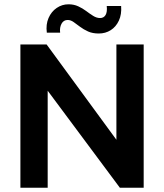

<svg xmlns="http://www.w3.org/2000/svg" viewBox="-20 -874 764 894"><path d="M75 0V-667H197L561 -170L522 -90V-667H649V0H538L166 -500L202 -561V0ZM260 -722H198Q193 -760 206 -790Q219 -820 244 -837Q269 -854 299 -854Q324 -854 344.5 -844.5Q365 -835 381.5 -822.5Q398 -810 414 -800Q430 -790 446 -790Q463 -790 471.5 -804Q480 -818 477 -846H544Q547 -807 533.5 -778Q520 -749 495.5 -733.5Q471 -718 440 -718Q411 -718 390 -727.5Q369 -737 352.5 -749.5Q336 -762 322.5 -771.5Q309 -781 295 -781Q276 -781 266.5 -763.5Q257 -746 260 -722Z"/></svg>

Font: Maven Pro SemiBold
Style: Regular
Weight: 600
Designer: Joe Prince
Foundry: Joe Prince
Version: Version 2.103